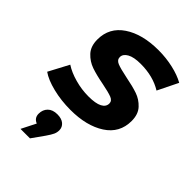

<svg xmlns="http://www.w3.org/2000/svg" viewBox="-250 -648 1017 1017"><g transform="rotate(45 258.0 -140.0)"><path d="M-15 -48 45 -161Q80 -138 130.5 -124Q181 -110 232 -110Q285 -110 311 -123.5Q337 -137 337 -162Q337 -182 314 -191Q291 -200 240 -210Q182 -221 144.5 -234Q107 -247 79.5 -276.5Q52 -306 52 -357Q52 -446 126.5 -496Q201 -546 322 -546Q378 -546 431 -534Q484 -522 521 -501L465 -387Q399 -428 306 -428Q255 -428 228.5 -413Q202 -398 202 -375Q202 -354 225 -344.5Q248 -335 302 -324Q359 -313 395.5 -300.5Q432 -288 459 -259Q486 -230 486 -180Q486 -90 410.5 -41Q335 8 215 8Q145 8 82.5 -7.5Q20 -23 -15 -48ZM250 126Q250 142 243.5 156.5Q237 171 219 197L170 266H99L140 185Q110 173 110 141Q110 111 129 92Q148 73 183 73Q215 73 232.5 88Q250 103 250 126Z"/></g></svg>

Font: Montserrat Alternates
Style: Bold Italic
Weight: 700
Italic angle: -11.3°
Designer: Julieta Ulanovsky
Foundry: Julieta Ulanovsky
Version: Version 7.200